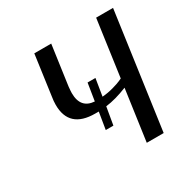

<svg xmlns="http://www.w3.org/2000/svg" viewBox="-122 -609 703 718"><g transform="rotate(-30 230.0 -250.0)"><path d="M383 -500H456L386 0H313L344 -220Q292 -199 250 -194L237 -118H204L216 -191H201Q89 -191 89 -293Q89 -309 92 -327L116 -500H189L165 -329Q163 -309 163 -301Q163 -235 222 -231L234 -306H268L256 -232Q281 -234 304 -240.5Q327 -247 338 -252L349 -257Z"/></g></svg>

Font: Arsenal
Style: Italic
Weight: 400
Italic angle: -9.10001°
Designer: Andrij Shevchenko
Foundry: Stairsfor
Version: Version 2.001;PS 002.001;hotconv 1.0.88;makeotf.lib2.5.64775